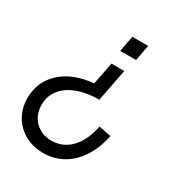

<svg xmlns="http://www.w3.org/2000/svg" viewBox="-170 -641 883 946"><g transform="rotate(30 271.5 -168.0)"><path d="M322 -176 358 -360H285L260 -233C110 -221 11 -133 11 -7C11 108 96 190 213 190C336 190 429 100 459 -48L389 -62C368 50 304 117 218 117C142 117 88 63 88 -13C88 -112 179 -176 322 -176ZM398 -526H308L291 -436H381Z"/></g></svg>

Font: Uncut Sans
Style: Italic
Weight: 400
Italic angle: -11°
Designer: Kasper Nordkvist
Foundry: UNCUT.wtf
Version: Version 1.304;Glyphs 3.2 (3246)